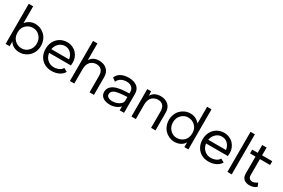

<svg xmlns="http://www.w3.org/2000/svg" viewBox="100 -1874 4465 3028"><g transform="rotate(30 2332.5 -360.0)"><path d="M64.9 -730H145V-422.9Q171.4 -460.4 216.3 -484.1Q261.2 -507.8 316.9 -507.8Q366.7 -507.8 411.9 -488.8Q457 -469.7 490.7 -436.3Q524.4 -402.8 544.2 -354.2Q564 -305.7 564 -250Q564 -194.3 544.2 -145.8Q524.4 -97.2 490.7 -63.7Q457 -30.3 411.9 -11.2Q366.7 7.8 316.9 7.8Q255.9 7.8 208.7 -17.8Q161.6 -43.5 138.2 -86.9V0H64.9ZM138.2 -244.1Q138.2 -164.6 190.2 -114.3Q242.2 -64 316.9 -64Q387.7 -64 438.2 -116.9Q488.8 -169.9 488.8 -250Q488.8 -329.6 438.2 -382.3Q387.7 -435.1 316.9 -435.1Q242.2 -435.1 190.2 -385Q138.2 -335 138.2 -255.9Z M902.8 8.8Q832 8.8 774.9 -21.5Q717.8 -51.8 683.6 -111.3Q649.4 -170.9 649.4 -250Q649.4 -321.3 679.2 -380.1Q709 -439 766.1 -474.4Q823.2 -509.8 896.5 -509.8Q949.2 -509.8 993.9 -490Q1038.6 -470.2 1068.1 -437.5Q1097.7 -404.8 1114 -362.8Q1130.4 -320.8 1130.4 -275.9Q1130.4 -248.5 1126.5 -220.2H729.5Q739.3 -147 788.8 -103.5Q838.4 -60.1 902.8 -60.1Q953.1 -60.1 997.6 -80.3Q1042 -100.6 1054.7 -134.8L1120.6 -99.1Q1092.3 -48.3 1034.4 -19.8Q976.6 8.8 902.8 8.8ZM730.5 -288.1H1053.7Q1044.4 -354.5 1001.7 -397.2Q959 -439.9 896.5 -439.9Q832.5 -439.9 787.4 -396.5Q742.2 -353 730.5 -288.1Z M1315.4 -730V-424.8Q1365.2 -509.8 1478.5 -509.8Q1563.5 -509.8 1618.4 -460.9Q1673.3 -412.1 1673.3 -319.8V0H1593.3V-292Q1593.3 -370.1 1559.8 -405Q1526.4 -439.9 1470.2 -439.9Q1447.3 -439.9 1425.8 -434.1Q1404.3 -428.2 1384 -415Q1363.8 -401.9 1348.6 -382.1Q1333.5 -362.3 1324.5 -332.3Q1315.4 -302.2 1315.4 -265.1V0H1235.4V-730Z M2019 -509.8Q2062.5 -509.8 2099.6 -499.3Q2136.7 -488.8 2165.3 -468.5Q2193.8 -448.2 2210 -415.3Q2226.1 -382.3 2226.1 -339.8V-94.2V7.8L2146.5 8.8V-64.9Q2119.6 -30.8 2068.8 -10.5Q2018.1 9.8 1968.3 9.8Q1887.2 9.8 1837.6 -24.7Q1788.1 -59.1 1788.1 -124Q1788.1 -175.8 1822.5 -214.4Q1856.9 -252.9 1916.5 -271Q1997.6 -296.4 2146.5 -298.8V-330.1Q2146.5 -379.4 2111.1 -409.7Q2075.7 -439.9 2019 -439.9Q1960.9 -439.9 1918.7 -415.8Q1876.5 -391.6 1856.4 -345.2L1797.4 -388.2Q1816.9 -444.8 1874.8 -477.3Q1932.6 -509.8 2019 -509.8ZM1868.2 -124Q1868.2 -93.3 1897.9 -75.2Q1927.7 -57.1 1972.2 -57.1Q2013.2 -57.1 2052.7 -70.8Q2092.3 -84.5 2119.4 -110.6Q2146.5 -136.7 2146.5 -168V-234.9Q2011.7 -229.5 1941.4 -210Q1908.2 -200.2 1888.2 -178Q1868.2 -155.8 1868.2 -124Z M2599.1 -509.8Q2684.1 -509.8 2739 -460.9Q2793.9 -412.1 2793.9 -319.8V0H2713.9V-292Q2713.9 -370.1 2680.4 -405Q2647 -439.9 2590.8 -439.9Q2562 -439.9 2535.6 -430.4Q2509.3 -420.9 2486.3 -401.4Q2463.4 -381.8 2449.7 -346.9Q2436 -312 2436 -266.1V0H2356V-500H2425.8L2431.2 -421.9Q2456.5 -466.8 2500.5 -488.3Q2544.4 -509.8 2599.1 -509.8Z M3393.1 -730V0H3319.8V-86.9Q3296.4 -43.5 3249.3 -17.8Q3202.1 7.8 3141.1 7.8Q3091.3 7.8 3046.1 -11.2Q3001 -30.3 2967.3 -63.7Q2933.6 -97.2 2913.8 -145.8Q2894 -194.3 2894 -250Q2894 -305.7 2913.8 -354.2Q2933.6 -402.8 2967.3 -436.3Q3001 -469.7 3046.1 -488.8Q3091.3 -507.8 3141.1 -507.8Q3196.8 -507.8 3241.7 -484.1Q3286.6 -460.4 3313 -422.9V-730ZM2968.8 -250Q2968.8 -169.9 3019.5 -116.9Q3070.3 -64 3141.1 -64Q3215.8 -64 3267.8 -114.3Q3319.8 -164.6 3319.8 -244.1V-255.9Q3319.8 -335 3267.8 -385Q3215.8 -435.1 3141.1 -435.1Q3070.3 -435.1 3019.5 -382.3Q2968.8 -329.6 2968.8 -250Z M3760.7 8.8Q3689.9 8.8 3632.8 -21.5Q3575.7 -51.8 3541.5 -111.3Q3507.3 -170.9 3507.3 -250Q3507.3 -321.3 3537.1 -380.1Q3566.9 -439 3624 -474.4Q3681.2 -509.8 3754.4 -509.8Q3807.1 -509.8 3851.8 -490Q3896.5 -470.2 3926 -437.5Q3955.6 -404.8 3971.9 -362.8Q3988.3 -320.8 3988.3 -275.9Q3988.3 -248.5 3984.4 -220.2H3587.4Q3597.2 -147 3646.7 -103.5Q3696.3 -60.1 3760.7 -60.1Q3811 -60.1 3855.5 -80.3Q3899.9 -100.6 3912.6 -134.8L3978.5 -99.1Q3950.2 -48.3 3892.3 -19.8Q3834.5 8.8 3760.7 8.8ZM3588.4 -288.1H3911.6Q3902.3 -354.5 3859.6 -397.2Q3816.9 -439.9 3754.4 -439.9Q3690.4 -439.9 3645.3 -396.5Q3600.1 -353 3588.4 -288.1Z M4103.5 -730H4182.1V0H4103.5Z M4446.8 -138.2Q4446.8 -102.1 4466.1 -82.5Q4485.4 -63 4519 -63Q4526.4 -63 4533.7 -64Q4541 -64.9 4548.6 -67.4Q4556.2 -69.8 4561 -71.5Q4565.9 -73.2 4574.5 -77.6Q4583 -82 4585.7 -83.5Q4588.4 -85 4597.9 -90.6Q4607.4 -96.2 4608.9 -97.2L4634.8 -35.2Q4585 9.8 4505.9 9.8Q4444.8 9.8 4405.8 -22.9Q4366.7 -55.7 4366.7 -124V-431.2H4266.6V-500H4366.7V-642.1H4446.8V-500H4631.8V-431.2H4446.8Z"/></g></svg>

Font: Human Sans
Style: Regular
Weight: 400
Designer: Tim Radville
Foundry: Continuum
Version: Version 1.000;FEAKit 1.0